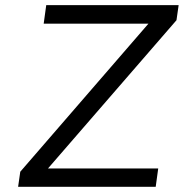

<svg xmlns="http://www.w3.org/2000/svg" viewBox="-20 -720 708 740"><path d="M165 -70.8H589.8L580.1 0H49.8L58.1 -58.1L552.2 -628.9H148.4L158.2 -700.2H668.5L660.2 -642.1Z"/></svg>

Font: Fivo Sans
Style: Italic
Weight: 400
Designer: Alexander Slobzheninov
Foundry: Alexander Slobzheninov
Version: 1.0